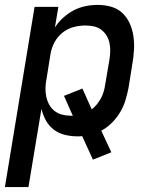

<svg xmlns="http://www.w3.org/2000/svg" viewBox="-26 -548 646 783"><path d="M-6 215 115 -520H212L198 -436Q212 -458 232 -476Q252 -494 275 -506Q298 -518 323 -523Q348 -528 373 -528Q401 -528 427.5 -520.5Q454 -513 473 -495Q492 -477 503 -452.5Q514 -428 518 -401Q522 -374 520.5 -345.5Q519 -317 514 -289L498 -189Q493 -164 485.5 -139Q478 -114 464 -90.5Q450 -67 430.5 -47.5Q411 -28 387 -15L428 73L353 103L309 7Q304 8 299 8Q294 8 289 8Q262 8 237 1.5Q212 -5 192.5 -20Q173 -35 161 -57Q149 -79 143 -104L90 215ZM264 -76Q266 -76 268 -76Q270 -76 271 -76L235 -157L310 -187L348 -102Q360 -111 369.5 -123Q379 -135 386 -148Q393 -161 397 -175Q401 -189 403 -203L420 -303Q423 -320 423.5 -338Q424 -356 420.5 -372.5Q417 -389 408.5 -403Q400 -417 386.5 -427Q373 -437 356.5 -440.5Q340 -444 322 -444Q298 -444 273.5 -437.5Q249 -431 228.5 -414.5Q208 -398 196 -375Q184 -352 180 -328L164 -228Q160 -209 159.5 -190.5Q159 -172 162.5 -154.5Q166 -137 174.5 -121.5Q183 -106 196.5 -95.5Q210 -85 227.5 -80.5Q245 -76 264 -76Z"/></svg>

Font: Iosevka SS04 Medium Extended
Style: Italic
Weight: 500
Width: 7
Italic angle: -9°
Monospace: yes
Designer: Belleve Invis
Foundry: Belleve Invis
Version: Version 19.0.0; ttfautohint (v1.8.4)